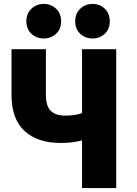

<svg xmlns="http://www.w3.org/2000/svg" viewBox="-20 -952 699 983"><path d="M575 11H400V-233Q350 -220 292 -220Q172 -220 105.5 -281.5Q39 -343 39 -465V-700H215V-465Q215 -410 239.5 -385Q264 -360 315 -360Q364 -360 400 -373V-700H575ZM267 -907.5Q293 -883 293 -843Q293 -803 267 -779Q241 -755 204 -755Q167 -755 141 -779Q115 -803 115 -843Q115 -883 141 -907.5Q167 -932 204 -932Q241 -932 267 -907.5ZM516.5 -907.5Q542 -883 542 -843Q542 -803 516.5 -779Q491 -755 454 -755Q417 -755 391 -779Q365 -803 365 -843Q365 -883 391 -907.5Q417 -932 454 -932Q491 -932 516.5 -907.5Z"/></svg>

Font: Repo
Style: ExtraBold
Weight: 800
Designer: Stefan Peev
Foundry: Context Ltd
Version: Version 001.000